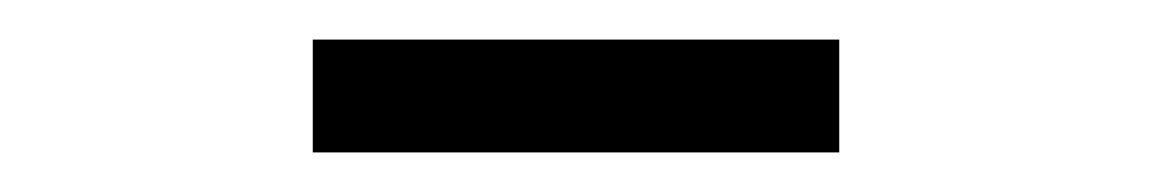

<svg xmlns="http://www.w3.org/2000/svg" viewBox="-20 -678 582 97"><path d="M138 -601V-658H404V-601Z"/></svg>

Font: Mada
Style: Regular
Weight: 400
Designer: Khaled Hosny
Version: Version 1.5